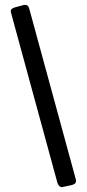

<svg xmlns="http://www.w3.org/2000/svg" viewBox="-20 -744 354 783"><path d="M214 1C216 8 222 19 232 19C234 19 237 19 239 18L271 11C280 9 290 5 290 -6C290 -9 289 -13 288 -17L100 -706C96 -722 90 -724 82 -724C78 -724 75 -724 71 -722L41 -714C30 -710 24 -707 24 -698C24 -695 25 -692 26 -688Z"/></svg>

Font: Fascinate
Style: Regular
Weight: 900
Designer: Astigmatic (AOETI)
Foundry: Astigmatic (AOETI)
Version: Version 1.000